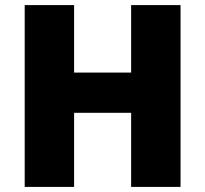

<svg xmlns="http://www.w3.org/2000/svg" viewBox="-20 -734 806 754"><path d="M689 0V-714H495V-449H271V-714H77V0H271V-291H495V0Z"/></svg>

Font: Noto Sans Canadian Aboriginal Black
Style: Regular
Weight: 900
Designer: Monotype Design Team, Typotheque's Kevin King
Foundry: Monotype Imaging Inc.
Version: Version 2.004